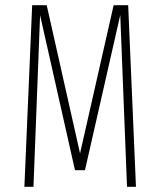

<svg xmlns="http://www.w3.org/2000/svg" viewBox="-20 -720 610 740"><path d="M74 0 104 -700H160L288 -131L288.5 -128L289 -131L418 -700H474L504 0H469.5L443.5 -662L307.5 -64H269L134.5 -661.5L109 0Z"/></svg>

Font: League Mono Narrow Thin
Style: Regular
Weight: 100
Width: 3
Designer: Tyler Finck
Foundry: The League of Moveable Type / Tyler Finck
Version: Version 2.210